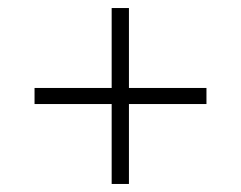

<svg xmlns="http://www.w3.org/2000/svg" viewBox="-20 -580 600 478"><path d="M258 -560H301V-122H258ZM494 -361V-321H66V-361Z"/></svg>

Font: Roboto Serif 144pt SemiBold
Style: Regular
Weight: 600
Version: Version 1.008